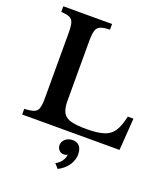

<svg xmlns="http://www.w3.org/2000/svg" viewBox="-179 -894 1113 1277"><g transform="rotate(20 377.5 -255.0)"><path d="M724 0H35V-40Q80 -42 102.5 -50.5Q125 -59 132.5 -83Q140 -107 140 -154V-616Q140 -663 133 -686.5Q126 -710 106 -719Q86 -728 46 -730V-770H391V-730Q346 -729 324 -719.5Q302 -710 294.5 -685Q287 -660 287 -609V-190Q287 -134 303.5 -105Q320 -76 359.5 -65.5Q399 -55 468 -55Q545 -55 590.5 -69Q636 -83 660.5 -120Q685 -157 700 -227H740ZM381 260 353 229Q383 212 397 189Q411 166 411 147Q401 155 384 155Q365 155 351.5 141Q338 127 338 105Q338 82 358 63.5Q378 45 410 45Q442 45 459 65.5Q476 86 476 124Q476 158 454.5 194.5Q433 231 381 260Z"/></g></svg>

Font: Libre Baskerville
Style: Bold
Weight: 700
Designer: Pablo Impallari, Rodrigo Fuenzalida
Foundry: Pablo Impallari, Rodrigo Fuenzalida
Version: Version 1.051; ttfautohint (v1.8.4.7-5d5b)